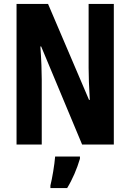

<svg xmlns="http://www.w3.org/2000/svg" viewBox="-20 -734 662 975"><path d="M558 0V-714H430V-389C430 -348 432 -294 436 -227H432L224 -714H64V0H192V-331C192 -372 190 -428 185 -498H189L397 0ZM386 72V61H260C257 101 245 173 236 208V221H321C348 177 371 123 386 72Z"/></svg>

Font: Noto Sans Thai Looped ExtraCondensed
Style: Bold
Weight: 700
Width: 2
Designer: Sasikarn Vongin, Ben Mitchell
Foundry: The Fontpad Ltd
Version: Version 1.001